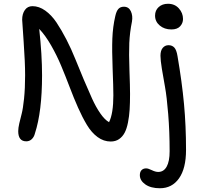

<svg xmlns="http://www.w3.org/2000/svg" viewBox="-20 -734 1073 1023"><path d="M893.1 -577.1Q856 -577.1 831.1 -598.1Q806.2 -619.1 806.2 -650.9Q806.2 -678.7 825.4 -696.3Q844.7 -713.9 875 -713.9Q911.1 -713.9 933.1 -689.2Q955.1 -664.6 955.1 -632.8Q955.1 -610.4 939.7 -593.8Q924.3 -577.1 893.1 -577.1ZM120.1 19Q77.1 19 77.1 -35.2Q77.1 -51.8 82.8 -76.7Q88.4 -101.6 95.5 -127.9Q102.5 -154.3 108.2 -209Q113.8 -263.7 113.8 -333Q113.8 -400.9 106 -511.7Q98.1 -622.6 98.1 -628.9Q98.1 -660.2 112.5 -680.7Q127 -701.2 152.8 -701.2Q188 -701.2 221.2 -677.5Q254.4 -653.8 280.8 -614.5Q307.1 -575.2 333.5 -524.2Q359.9 -473.1 381.6 -418.7Q403.3 -364.3 426.5 -309.6Q449.7 -254.9 470.2 -209.5Q490.7 -164.1 514.4 -129.9Q538.1 -95.7 561 -83Q584 -128.9 584 -226.1Q584 -270 580.1 -367.7Q576.2 -465.3 578.6 -528.6Q581.1 -591.8 594.2 -647.9Q600.1 -674.8 610.8 -686.5Q621.6 -698.2 640.1 -698.2Q666 -698.2 677.2 -674.1Q688.5 -649.9 683.1 -619.1Q671.4 -561 668.9 -504.9Q666.5 -448.7 669.7 -360.8Q672.9 -272.9 672.9 -232.9Q672.9 -185.5 670.7 -150.1Q668.5 -114.7 661.9 -81.3Q655.3 -47.9 644 -26.6Q632.8 -5.4 614.3 7.3Q595.7 20 569.8 20Q532.2 20 500 -3.7Q467.8 -27.3 443.1 -68.4Q418.5 -109.4 396 -160.2Q373.5 -210.9 351.1 -270Q328.6 -329.1 305.9 -383.5Q283.2 -438 252.7 -491.5Q222.2 -544.9 189 -580.1Q204.1 -441.4 204.1 -333Q204.1 -139.2 166 -22.9Q161.6 -4.4 149.4 7.3Q137.2 19 120.1 19ZM832 269Q783.2 269 754.2 248.5Q725.1 228 725.1 199.2Q725.1 182.1 734.1 172.6Q743.2 163.1 758.8 163.1Q769.5 163.1 788.8 172.6Q808.1 182.1 823.2 182.1Q852.1 182.1 867.9 154.1Q883.8 126 883.8 71.8Q883.8 -33.2 876.2 -126Q868.7 -218.8 859.4 -269.8Q850.1 -320.8 842.5 -367.2Q835 -413.6 835 -437Q835 -464.8 847.2 -479Q859.4 -493.2 877.9 -493.2Q897 -493.2 908.7 -480.7Q920.4 -468.3 925.8 -435.1Q949.7 -295.9 960.4 -179.9Q971.2 -64 971.2 64.9Q971.2 163.6 933.8 216.3Q896.5 269 832 269Z"/></svg>

Font: Shantell Sans Bouncy
Style: Regular
Weight: 400
Designer: Stephen Nixon, Anya Danilova, Shantell Martin
Foundry: Arrow Type
Version: Version 1.006;[9816181b4]